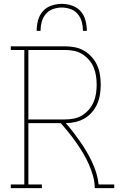

<svg xmlns="http://www.w3.org/2000/svg" viewBox="-20 -975 640 995"><path d="M36 0V-19H106V-716H36V-735H317Q343 -735 368.5 -730Q394 -725 416 -712Q438 -699 455.5 -679.5Q473 -660 483.5 -636.5Q494 -613 498 -587.5Q502 -562 502 -536Q502 -511 498 -485.5Q494 -460 484 -437Q474 -414 457 -394Q440 -374 418.5 -361.5Q397 -349 372 -343Q347 -337 321 -337Q341 -314 359.5 -290Q378 -266 395.5 -241Q413 -216 428.5 -189.5Q444 -163 457 -135.5Q470 -108 479 -78.5Q488 -49 491 -19H572V0H471Q471 -32 462 -63.5Q453 -95 440 -124.5Q427 -154 410.5 -181.5Q394 -209 375.5 -235.5Q357 -262 336.5 -287.5Q316 -313 295 -337H127V-19H197V0ZM317 -356Q340 -356 363 -360.5Q386 -365 405.5 -377Q425 -389 440.5 -407Q456 -425 465 -446Q474 -467 477.5 -490Q481 -513 481 -536Q481 -559 477.5 -582Q474 -605 465 -626.5Q456 -648 440.5 -665.5Q425 -683 405.5 -695Q386 -707 363 -711.5Q340 -716 317 -716H127V-356ZM170 -815Q170 -842 177 -869Q184 -896 202 -916.5Q220 -937 246.5 -946Q273 -955 300 -955Q327 -955 353.5 -946Q380 -937 398 -916.5Q416 -896 423 -869Q430 -842 430 -815H410Q410 -838 404 -861Q398 -884 383 -902Q368 -920 345.5 -928Q323 -936 300 -936Q277 -936 254.5 -928Q232 -920 217 -902Q202 -884 196 -861Q190 -838 190 -815Z"/></svg>

Font: Iosevka Curly Slab ThEx
Style: Regular
Weight: 100
Width: 7
Monospace: yes
Designer: Belleve Invis
Foundry: Belleve Invis
Version: Version 11.1.0; ttfautohint (v1.8.3)